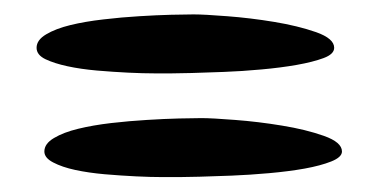

<svg xmlns="http://www.w3.org/2000/svg" viewBox="-20 -388 520 264"><path d="M439.5 -322.3Q439.5 -313.5 424.8 -308.1Q410.2 -302.7 388.2 -298.8Q366.2 -294.9 339.4 -292.5Q312.5 -290 287.6 -289.1Q262.7 -288.1 243.2 -287.6Q223.6 -287.1 215.8 -287.1Q209 -287.1 192.9 -287.1Q176.8 -287.1 156.2 -288.1Q135.7 -289.1 113.3 -291Q90.8 -293 72.8 -296.9Q54.7 -300.8 42.5 -306.6Q30.3 -312.5 30.3 -322.3Q30.3 -333 43.5 -340.8Q56.6 -348.6 76.7 -353.5Q96.7 -358.4 122.1 -361.3Q147.5 -364.3 171.4 -365.7Q195.3 -367.2 215.3 -367.7Q235.4 -368.2 246.1 -368.2Q260.7 -368.2 292.5 -365.7Q324.2 -363.3 356.9 -357.9Q389.6 -352.5 414.6 -343.8Q439.5 -335 439.5 -322.3ZM450.2 -179.7Q450.2 -171.9 435.5 -166Q420.9 -160.2 398.9 -156.2Q377 -152.3 350.1 -149.9Q323.2 -147.5 298.3 -146.5Q273.4 -145.5 253.9 -145Q234.4 -144.5 226.6 -144.5Q219.7 -144.5 203.6 -144.5Q187.5 -144.5 167 -145.5Q146.5 -146.5 124 -148.4Q101.6 -150.4 83.5 -154.3Q65.4 -158.2 53.2 -164.6Q41 -170.9 41 -179.7Q41 -190.4 54.2 -198.2Q67.4 -206.1 87.4 -210.9Q107.4 -215.8 132.8 -218.8Q158.2 -221.7 182.1 -223.1Q206.1 -224.6 226.1 -225.1Q246.1 -225.6 256.8 -225.6Q271.5 -225.6 303.2 -223.1Q335 -220.7 367.7 -215.3Q400.4 -210 425.3 -201.2Q450.2 -192.4 450.2 -179.7Z"/></svg>

Font: Chewy
Style: Regular
Weight: 400
Designer: Squid
Foundry: Font Diner, Inc DBA Sideshow
Version: Version 1.000